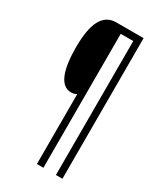

<svg xmlns="http://www.w3.org/2000/svg" viewBox="-219 -841 890 1049"><g transform="rotate(30 226.0 -316.5)"><path d="M362 127V-760H190C103 -760 67 -679 67 -532C67 -390 98 -305 166 -305C180 -305 190 -308 201 -314V127H242V-718H321V127Z"/></g></svg>

Font: Noto Sans Myanmar UI ExtraCondensed Light
Style: Regular
Weight: 300
Width: 2
Designer: Monotype Design Team
Foundry: Monotype Imaging Inc.
Version: Version 2.103